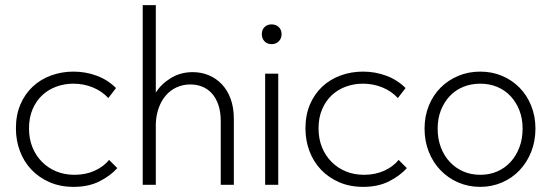

<svg xmlns="http://www.w3.org/2000/svg" viewBox="-20 -720 2148 748"><path d="M267 8Q215 8 173.5 -10Q132 -28 102.5 -59Q73 -90 57.5 -131.5Q42 -173 42 -220Q42 -272 59.5 -313Q77 -354 107.5 -382.5Q138 -411 179 -426Q220 -441 266 -441Q314 -441 357 -425Q400 -409 432 -377L402 -338Q377 -365 341.5 -379.5Q306 -394 266 -394Q231 -394 199.5 -382.5Q168 -371 144.5 -349Q121 -327 107 -294.5Q93 -262 93 -220Q93 -179 106.5 -146Q120 -113 144 -89Q168 -65 200 -52Q232 -39 270 -39Q314 -39 349 -55Q384 -71 405 -97L437 -65Q410 -35 367.5 -13.5Q325 8 267 8Z M840 -247Q840 -285 830.5 -312Q821 -339 805 -356.5Q789 -374 767.5 -382.5Q746 -391 722 -391Q692 -391 667.5 -379.5Q643 -368 625.5 -347.5Q608 -327 598 -298.5Q588 -270 587 -237V0H536V-700H587V-359Q607 -392 645 -415.5Q683 -439 731 -439Q764 -439 793 -427Q822 -415 844 -392Q866 -369 878.5 -335Q891 -301 891 -257V0H840V-247Z M1013 -433H1064V0H1013ZM1038 -548Q1021 -548 1010.5 -559Q1000 -570 1000 -587Q1000 -604 1010.5 -614.5Q1021 -625 1038 -625Q1055 -625 1066 -614.5Q1077 -604 1077 -587Q1077 -570 1066 -559Q1055 -548 1038 -548Z M1395 8Q1343 8 1301.5 -10Q1260 -28 1230.5 -59Q1201 -90 1185.5 -131.5Q1170 -173 1170 -220Q1170 -272 1187.5 -313Q1205 -354 1235.5 -382.5Q1266 -411 1307 -426Q1348 -441 1394 -441Q1442 -441 1485 -425Q1528 -409 1560 -377L1530 -338Q1505 -365 1469.5 -379.5Q1434 -394 1394 -394Q1359 -394 1327.5 -382.5Q1296 -371 1272.5 -349Q1249 -327 1235 -294.5Q1221 -262 1221 -220Q1221 -179 1234.5 -146Q1248 -113 1272 -89Q1296 -65 1328 -52Q1360 -39 1398 -39Q1442 -39 1477 -55Q1512 -71 1533 -97L1565 -65Q1538 -35 1495.5 -13.5Q1453 8 1395 8Z M1851 8Q1805 8 1765.5 -9Q1726 -26 1696.5 -56.5Q1667 -87 1650.5 -128.5Q1634 -170 1634 -219Q1634 -267 1650.5 -308Q1667 -349 1696.5 -378.5Q1726 -408 1765.5 -424.5Q1805 -441 1851 -441Q1897 -441 1936 -424.5Q1975 -408 2004 -378.5Q2033 -349 2049.5 -308Q2066 -267 2066 -219Q2066 -170 2049.5 -128.5Q2033 -87 2004 -56.5Q1975 -26 1935.5 -9Q1896 8 1851 8ZM1851 -39Q1887 -39 1917 -52Q1947 -65 1969 -89Q1991 -113 2003.5 -146Q2016 -179 2016 -219Q2016 -258 2003.5 -290Q1991 -322 1969 -345.5Q1947 -369 1917 -381.5Q1887 -394 1851 -394Q1815 -394 1784.5 -381.5Q1754 -369 1732 -345.5Q1710 -322 1697.5 -290Q1685 -258 1685 -219Q1685 -179 1697.5 -146Q1710 -113 1732.5 -89Q1755 -65 1785 -52Q1815 -39 1851 -39Z"/></svg>

Font: Tilda Sans Light
Style: Regular
Weight: 300
Designer: ParaType Ltd
Foundry: ParaType Ltd
Version: Version 1.009